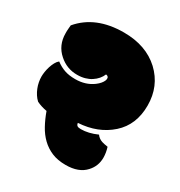

<svg xmlns="http://www.w3.org/2000/svg" viewBox="-161 -773 842 898"><g transform="rotate(30 260.5 -324.5)"><path d="M54.7 -391.6Q77.6 -374.5 101.8 -366Q126 -357.4 160.6 -357.4Q216.3 -357.4 256.3 -387.2Q268.1 -396 275.9 -405.3Q283.7 -414.6 287.1 -423.1Q290.5 -431.6 289.1 -438Q287.6 -444.3 280.8 -447.3Q276.4 -448.7 274.9 -448.7Q269 -434.1 258.3 -421.6Q247.6 -409.2 232.9 -399.7Q218.3 -390.1 199.5 -384.8Q180.7 -379.4 157.7 -379.4Q102.1 -379.4 60.5 -416.5Q14.6 -456.5 14.6 -521V-533.2Q14.6 -538.6 15.6 -548.3Q16.6 -558.1 17.1 -564.9Q98.1 -660.6 250 -660.6Q369.6 -660.6 443.4 -592.3Q516.1 -523.9 516.1 -419.4Q516.1 -315.4 447.8 -254.4Q378.9 -192.9 273.9 -186.5Q274.9 -176.8 280.5 -172.4Q286.1 -168 300.3 -168Q341.3 -168 387.2 -188.5Q398.4 -172.4 418 -166Q423.3 -164.1 431.2 -162.6Q439 -161.1 450.2 -159.2Q459 -130.9 459 -105Q459 -59.6 428.7 -26.9Q393.1 12.7 322.3 12.7Q279.3 12.7 247.3 -0.7Q215.3 -14.2 191.2 -37.6Q167 -61 149.7 -92.8Q132.3 -124.5 119.1 -161.6Q88.4 -167 63.5 -179.2Q52.7 -189 44.2 -202.1Q35.6 -215.3 29.8 -230Q23.9 -244.6 21 -260Q18.1 -275.4 18.1 -289.6Q18.1 -300.8 20.3 -315.2Q22.5 -329.6 27.1 -344.2Q31.7 -358.9 38.6 -371.6Q45.4 -384.3 54.7 -391.6Z"/></g></svg>

Font: Modak sl
Style: Regular
Weight: 400
Designer: Sarang Kulkarni, Maithili Shingre, Noopur Datye
Foundry: Ek Type
Version: Version 1.036;PS Version 1.000;hotconv 1.0.79;makeotf.lib2.5